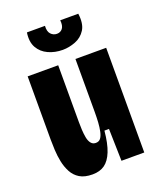

<svg xmlns="http://www.w3.org/2000/svg" viewBox="-138 -811 756 910"><g transform="rotate(-20 240.5 -355.5)"><path d="M171 14Q131 14 106.5 -1Q82 -16 68.5 -41.5Q55 -67 49 -96.5Q43 -126 41.5 -156Q40 -186 40 -210V-528H194V-241Q194 -223 195 -202.5Q196 -182 199.5 -163Q203 -144 212 -132.5Q221 -121 236 -121Q252 -121 260.5 -132Q269 -143 273.5 -163.5Q278 -184 279.5 -209Q281 -234 281 -262V-528H436V-225V0H321L317 -162H294Q288 -98 272.5 -59.5Q257 -21 232.5 -3.5Q208 14 171 14ZM108 -725H199Q197 -697 209.5 -683.5Q222 -670 240 -670Q258 -670 268.5 -683.5Q279 -697 276 -725H367Q374 -673 355.5 -643.5Q337 -614 304.5 -601.5Q272 -589 240 -589Q201 -589 168 -604Q135 -619 118 -649Q101 -679 108 -725Z"/></g></svg>

Font: Bricolage Grotesque Condensed ExtraBold
Style: Regular
Weight: 800
Width: 3
Designer: Mathieu Triay
Foundry: Atelier Triay
Version: Version 1.000;gftools[0.9.30]